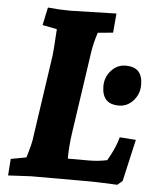

<svg xmlns="http://www.w3.org/2000/svg" viewBox="-52 -754 654 804"><g transform="rotate(5 275.0 -352.5)"><path d="M377 -402.5Q377 -440 402 -468Q427 -496 463 -496Q499 -496 516.5 -477.5Q534 -459 534 -421Q534 -383 509 -355Q484 -327 448 -327Q412 -327 394.5 -346Q377 -365 377 -402.5ZM255 -87H345Q382 -87 420 -95Q452 -149 464 -195L532 -190L492 -14L471 4Q380 0 361 0H108L12 5L17 -65L82 -77Q101 -139 103 -163L154 -512Q156 -523 162 -623L101 -635L117 -710Q165 -705 212 -705L405 -710L398 -629L334 -623Q320 -580 314 -542L263 -193Q255 -137 255 -87Z"/></g></svg>

Font: Andada SC
Style: Bold Italic
Weight: 700
Italic angle: -8.29999°
Designer: Carolina Giovagnoli
Foundry: Carolina Giovagnoli
Version: Version 1.003